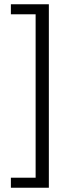

<svg xmlns="http://www.w3.org/2000/svg" viewBox="-20 -728 343 900"><path d="M31 152V105H147V-661H31V-708H209V152Z"/></svg>

Font: Source Sans 3 ExtraLight
Style: Regular
Weight: 400
Version: Version 3.052;hotconv 1.1.0;makeotfexe 2.6.0